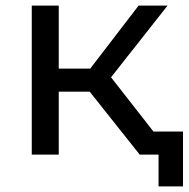

<svg xmlns="http://www.w3.org/2000/svg" viewBox="-20 -550 671 683"><path d="M299 -224H189V0H93V-530H189V-306H301L473 -530H576L375 -275L590 0H477ZM631 -82V113H544V0H477V-82Z"/></svg>

Font: Montserrat Alternates Medium
Style: Regular
Weight: 500
Designer: Julieta Ulanovsky
Foundry: Julieta Ulanovsky
Version: Version 7.200